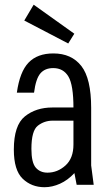

<svg xmlns="http://www.w3.org/2000/svg" viewBox="-20 -772 463 802"><path d="M198.8 -323Q130.2 -323 84 -285.9Q37.8 -248.8 37.8 -147Q37.8 -61 74.7 -25.5Q111.6 10 166 10Q198.2 10 230.8 -4.7Q263.4 -19.4 290.8 -49L300.2 0H371.4L360.8 -81V-323ZM50.4 -385H122.2Q129.6 -443 148.6 -465.3Q167.6 -487.6 202.2 -487.6Q244.6 -487.6 265.7 -452.4Q286.8 -417.2 286.8 -321H360.8Q360.8 -444 319.7 -496.4Q278.6 -548.8 202.8 -548.8Q136.2 -548.8 99.4 -510.6Q62.6 -472.4 50.4 -385ZM111.2 -150.4Q111.2 -226.4 138.3 -247.2Q165.4 -268 199.8 -268H286.8V-168.4Q286.8 -110.8 253.5 -80.8Q220.2 -50.8 178.2 -50.8Q147.8 -50.8 129.5 -71.7Q111.2 -92.6 111.2 -150.4ZM290.4 -631.2 120.6 -752.4 81.4 -686.2 265 -590.4Z"/></svg>

Font: Secuela Light
Style: Regular
Weight: 300
Designer: Fernando Haro
Foundry: deFharo
Version: Version 1.708